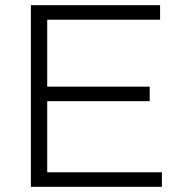

<svg xmlns="http://www.w3.org/2000/svg" viewBox="-20 -720 695 740"><path d="M99 0V-700H597V-644H162V-386H557V-330H162V-56H604V0Z"/></svg>

Font: REM ExtraLight
Style: Regular
Weight: 250
Designer: Octavio Pardo
Foundry: Ashler Design
Version: Version 1.005;gftools[0.9.28]